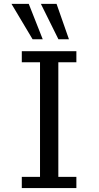

<svg xmlns="http://www.w3.org/2000/svg" viewBox="-20 -977 515 998"><path d="M93.3 0.5V-57.6H188V-653.3H93.3V-710.9H377V-653.3H283.2V-57.6H377V0.5ZM149.4 -772.9 39.6 -957H129.4L202.1 -772.9ZM283.7 -772.9 192.4 -957H273.9L338.4 -772.9Z"/></svg>

Font: Comme
Style: Regular
Weight: 400
Designer: Vernon Adams
Foundry: Vernon Adams
Version: Version 1.000;gftools[0.9.27]